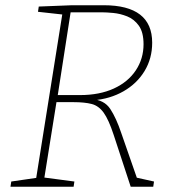

<svg xmlns="http://www.w3.org/2000/svg" viewBox="-20 -713 669 733"><path d="M20 0 23 -20 126 -35 117 -26 219 -666 224 -657 125 -668 128 -688 255 -693H376Q561 -693 561 -550Q561 -490 532 -442Q503 -394 451.5 -364.5Q400 -335 335 -330L328 -335Q378 -332 401 -297Q424 -262 443 -205L505 -27L496 -36L568 -20L565 0H479L414 -198Q395 -256 376 -282.5Q357 -309 330 -316Q303 -323 261 -323H188L197 -332L148 -26L143 -36L264 -20L261 0ZM199 -340 193 -350H285Q360 -350 414.5 -375Q469 -400 498.5 -444.5Q528 -489 528 -544Q528 -590 510 -615Q492 -640 465.5 -650.5Q439 -661 412.5 -663.5Q386 -666 369 -666H242L251 -675Z"/></svg>

Font: Bitter Thin ExtraLight
Style: Italic
Weight: 250
Italic angle: -9°
Version: Version 2.002